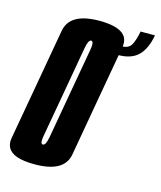

<svg xmlns="http://www.w3.org/2000/svg" viewBox="-125 -679 633 754"><g transform="rotate(15 191.5 -302.0)"><path d="M86 4Q-2.5 4 -22.5 -33Q-31.5 -49 -27.5 -72Q-14 -148 13 -300.5Q40 -453.5 53.5 -530Q67 -606.5 187.5 -606.5Q275.5 -606.5 296 -569Q304.5 -553 300.5 -530Q287 -453.5 260 -300.5Q233 -148 219.8 -72Q206.5 4 86 4ZM97.5 -79.5Q109.5 -79.5 115.8 -114.8Q122 -150 148.5 -300.5Q175 -451 181.5 -487Q187 -518 178.5 -522Q177.5 -523 176 -523Q164 -523 157.8 -487Q151.5 -451 125 -300.5Q98.5 -150 92 -114.5Q86.5 -84 94.5 -80Q96 -79.5 97.5 -79.5ZM297.5 -532.5Q326.5 -532.5 337 -553.5Q347.5 -574.5 353.5 -607.5H412Q402 -551.5 374 -523.5Q346 -495.5 291 -495.5Z"/></g></svg>

Font: Anybody UltraCondensed SemiBold
Style: Italic
Weight: 600
Width: 1
Italic angle: -10°
Designer: Tyler Finck
Foundry: Etcetera Type Company
Version: Version 1.010; ttfautohint (v1.8.3) -l 8 -r 50 -G 200 -x 14 